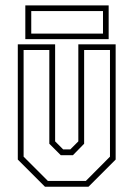

<svg xmlns="http://www.w3.org/2000/svg" viewBox="-20 -708 506 728"><path d="M150.5 0 47.5 -103V-540H189V-172L219.5 -141.5H246.5L277 -172V-540H418.5V-103L315.5 0ZM161.5 -22H305.5L397 -114V-518.5H299V-163L256.5 -119.5H210.5L167 -163V-518.5H69.5V-114ZM76 -559.5V-687.5H392V-559.5ZM98.5 -580.5H370.5V-666H98.5Z"/></svg>

Font: Tourney Condensed ExtraLight
Style: Regular
Weight: 200
Width: 3
Designer: Tyler Finck
Foundry: Etcetera Type Co
Version: Version 1.010; ttfautohint (v1.8.3)